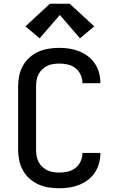

<svg xmlns="http://www.w3.org/2000/svg" viewBox="-20 -999 640 1027"><path d="M297 8Q269 8 240.5 3.5Q212 -1 186 -12.5Q160 -24 138.5 -43Q117 -62 103 -87Q89 -112 83 -140Q77 -168 77 -196V-539Q77 -567 83 -595Q89 -623 103 -648Q117 -673 138.5 -692Q160 -711 186 -722.5Q212 -734 240.5 -738.5Q269 -743 297 -743Q324 -743 351 -739Q378 -735 403 -725Q428 -715 450 -698.5Q472 -682 487 -659.5Q502 -637 509.5 -610.5Q517 -584 517 -557Q517 -556 517 -555.5Q517 -555 517 -554H421Q421 -554 421 -554.5Q421 -555 421 -555Q421 -578 411 -599.5Q401 -621 383 -635Q365 -649 342.5 -654Q320 -659 297 -659Q281 -659 264.5 -656.5Q248 -654 233.5 -647Q219 -640 206.5 -628.5Q194 -617 186.5 -602.5Q179 -588 176 -571.5Q173 -555 173 -539V-196Q173 -180 176 -163.5Q179 -147 186.5 -132.5Q194 -118 206.5 -106.5Q219 -95 233.5 -88Q248 -81 264.5 -78.5Q281 -76 297 -76Q320 -76 342.5 -81Q365 -86 383 -100Q401 -114 411 -135.5Q421 -157 421 -180Q421 -180 421 -180.5Q421 -181 421 -181H517Q517 -180 517 -179.5Q517 -179 517 -178Q517 -151 509.5 -124.5Q502 -98 487 -75.5Q472 -53 450 -36.5Q428 -20 403 -10Q378 0 351 4Q324 8 297 8ZM192 -794 116 -858 247 -979H353L484 -858L408 -794L300 -919Z"/></svg>

Font: Iosevka Curly Medium Extended
Style: Regular
Weight: 500
Width: 7
Monospace: yes
Designer: Belleve Invis
Foundry: Belleve Invis
Version: Version 11.1.0; ttfautohint (v1.8.3)